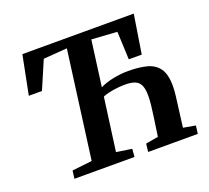

<svg xmlns="http://www.w3.org/2000/svg" viewBox="-126 -900 1151 1057"><g transform="rotate(-20 450.0 -371.5)"><path d="M137.9 0 143.8 -46.4 260.6 -59.8 344.3 -689.3 205.4 -678.8 135.2 -515.3H58.2L103.3 -743H755.8L719.9 -515.7H644.1L636.9 -679.6L487.7 -689.3L452 -421.8Q488 -439.7 533.7 -448.2Q579.3 -456.7 617.9 -456.7Q679.9 -456.7 725.7 -445Q771.5 -433.3 796.8 -398.8Q822 -364.4 822 -295.9Q822 -282.8 821.2 -268Q820.3 -253.1 818 -237L795.4 -59.8L866.7 -47.1L860.6 0H569.8L575.2 -47.1L648.5 -59.8L664.4 -169.3Q670.1 -207.4 673.2 -237.7Q676.3 -267.9 676.3 -291.4Q676.3 -329.1 666.8 -351.2Q657.4 -373.3 635.7 -382.7Q613.9 -392.2 576.7 -392.2Q556 -392.2 531.8 -389.7Q507.7 -387.2 484.8 -382.3Q461.9 -377.3 445 -370.1L403.1 -59.8L493.5 -46.4L489.8 0Z"/></g></svg>

Font: Merriweather Light
Style: Italic
Weight: 300
Italic angle: -7.8°
Designer: Eben Sorkin
Foundry: Eben Sorkin
Version: Version 2.101